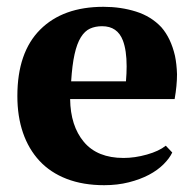

<svg xmlns="http://www.w3.org/2000/svg" viewBox="-20 -532 577 564"><path d="M280 -455Q260 -455 244.5 -448Q229 -441 217.5 -422.5Q206 -404 199 -372.5Q192 -341 189 -293H350Q352 -317 352 -337Q352 -384 341 -413Q325 -455 280 -455ZM486 -84Q478 -67 460.5 -49.5Q443 -32 417.5 -18.5Q392 -5 358.5 3.5Q325 12 286 12Q224 12 176 -6.5Q128 -25 96 -59.5Q64 -94 47.5 -142Q31 -190 31 -250Q31 -378 98 -445Q165 -512 284 -512Q335 -512 379.5 -498Q424 -484 454 -452Q482 -420 494 -368Q499 -344 500 -314Q500 -281 493 -241H186Q187 -162 226.5 -115Q266 -68 343 -68Q376 -68 411.5 -78Q447 -88 467 -104Z"/></svg>

Font: PTSerif
Style: Bold
Weight: 700
Designer: A.Korolkova, O.Umpeleva, V.Yefimov
Foundry: ParaType Ltd
Version: Version 1.000W OFL; ttfautohint (v1.2) -l 8 -r 50 -G 200 -x 